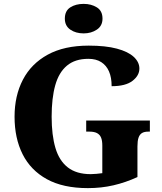

<svg xmlns="http://www.w3.org/2000/svg" viewBox="-20 -959 832 989"><path d="M433 10Q305 10 221.5 -36Q138 -82 96.5 -164.5Q55 -247 55 -358Q55 -466 98 -548.5Q141 -631 226 -677.5Q311 -724 437 -724Q524 -724 582 -708.5Q640 -693 669 -666Q698 -639 698 -606Q698 -570 662.5 -542.5Q627 -515 555 -515Q555 -560 541.5 -591Q528 -622 501.5 -639Q475 -656 435 -656Q367 -656 325 -621Q283 -586 264.5 -519.5Q246 -453 246 -358Q246 -263 265.5 -197Q285 -131 329.5 -96.5Q374 -62 447 -62Q461 -62 476.5 -63.5Q492 -65 507 -67V-209Q507 -235 500.5 -250.5Q494 -266 479.5 -273.5Q465 -281 441 -281H424V-338H752V-281H744Q723 -281 711 -273.5Q699 -266 693.5 -249.5Q688 -233 688 -205V-47Q627 -19 564.5 -4.5Q502 10 433 10ZM411 -787Q370 -787 342 -806.5Q314 -826 314 -863Q314 -903 342 -921Q370 -939 411 -939Q450 -939 479 -921Q508 -903 508 -863Q508 -826 479 -806.5Q450 -787 411 -787Z"/></svg>

Font: Noto Serif Khmer ExtraBold
Style: Regular
Weight: 800
Version: Version 2.003